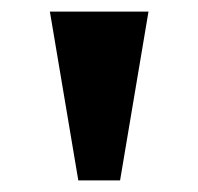

<svg xmlns="http://www.w3.org/2000/svg" viewBox="-20 -734 342 331"><path d="M115 -423H187L236 -714H66Z"/></svg>

Font: Noto Serif Armenian Condensed Black
Style: Regular
Weight: 900
Width: 3
Designer: Monotype Design Team
Foundry: Monotype Imaging Inc.
Version: Version 2.008